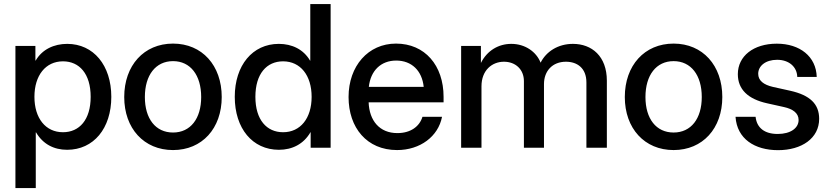

<svg xmlns="http://www.w3.org/2000/svg" viewBox="-20 -748 4200 972"><path d="M58.1 -515.6V204.1H161.1V-77.6H162.6C197.3 -18.6 252.4 10.3 319.8 10.3C454.1 10.3 543.5 -98.1 543.5 -257.8C543.5 -417 453.6 -525.9 320.3 -525.9C253.4 -525.9 193.4 -498 160.6 -441.4H159.2V-515.6ZM298.8 -78.6C210.9 -78.6 154.3 -149.4 154.3 -257.8C154.3 -366.2 210.9 -437.5 298.8 -437.5C381.8 -437.5 439 -374.5 439 -257.8C439 -141.6 381.8 -78.6 298.8 -78.6Z M856 11.7C1003.4 11.7 1102.5 -98.1 1102.5 -256.8C1102.5 -416.5 1003.4 -527.3 856 -527.3C708.5 -527.3 608.9 -416.5 608.9 -256.8C608.9 -98.1 708.5 11.7 856 11.7ZM856 -77.1C767.6 -77.1 713.4 -147 713.4 -256.8C713.4 -367.7 768.1 -438.5 856 -438.5C943.8 -438.5 998.5 -367.7 998.5 -256.8C998.5 -147.5 944.3 -77.1 856 -77.1Z M1392.1 10.3C1459.5 10.3 1517.1 -18.6 1551.8 -78.6H1552.7V0H1653.8V-727.5H1550.8V-440.9H1549.8C1516.6 -498 1458.5 -525.9 1391.6 -525.9C1258.3 -525.9 1168.5 -417 1168.5 -257.8C1168.5 -98.1 1257.8 10.3 1392.1 10.3ZM1413.1 -78.6C1330.1 -78.6 1272.9 -141.6 1272.9 -257.8C1272.9 -374.5 1330.1 -437.5 1413.1 -437.5C1501 -437.5 1557.6 -366.2 1557.6 -257.8C1557.6 -149.4 1501 -78.6 1413.1 -78.6Z M1990.2 11.7C2106.9 11.7 2198.7 -57.1 2217.8 -156.7H2118.7C2104 -107.9 2059.1 -74.2 1991.7 -74.2C1901.4 -74.2 1849.6 -137.2 1846.2 -230H2225.6V-257.8C2225.6 -417 2130.9 -527.3 1984.9 -527.3C1844.2 -527.3 1744.6 -414.1 1744.6 -256.8C1744.6 -101.1 1837.4 11.7 1990.2 11.7ZM2125 -308.1H1847.2C1856 -390.1 1908.2 -441.4 1985.8 -441.4C2064 -441.4 2116.7 -390.1 2125 -308.1Z M2314.5 -515.6V0H2417.5V-311C2417.5 -392.6 2471.2 -435.5 2531.2 -435.5C2589.8 -435.5 2632.3 -396.5 2632.3 -337.4V0H2733.9V-322.3C2733.9 -388.2 2776.4 -435.5 2845.2 -435.5C2900.9 -435.5 2948.7 -404.3 2948.7 -330.6V0H3052.2V-339.4C3052.2 -463.4 2976.1 -525.9 2880.4 -525.9C2804.2 -525.9 2744.6 -486.3 2716.8 -430.7C2695.3 -485.8 2638.7 -525.9 2568.4 -525.9C2504.4 -525.9 2446.3 -492.7 2414.6 -429.2V-515.6Z M3390.1 11.7C3537.6 11.7 3636.7 -98.1 3636.7 -256.8C3636.7 -416.5 3537.6 -527.3 3390.1 -527.3C3242.7 -527.3 3143.1 -416.5 3143.1 -256.8C3143.1 -98.1 3242.7 11.7 3390.1 11.7ZM3390.1 -77.1C3301.8 -77.1 3247.6 -147 3247.6 -256.8C3247.6 -367.7 3302.2 -438.5 3390.1 -438.5C3478 -438.5 3532.7 -367.7 3532.7 -256.8C3532.7 -147.5 3478.5 -77.1 3390.1 -77.1Z M3918.9 12.2C4039.1 12.2 4127 -48.3 4127 -146.5C4127 -221.2 4081.1 -266.1 3980.5 -288.6L3892.6 -308.1C3846.2 -318.8 3818.4 -339.8 3818.4 -374.5C3818.4 -414.1 3855.5 -445.3 3914.1 -445.3C3975.1 -445.3 4015.1 -408.7 4016.1 -358.4H4114.7C4111.8 -462.4 4028.8 -526.9 3912.6 -526.9C3794.4 -526.9 3715.3 -463.9 3715.3 -372.6C3715.3 -295.9 3766.1 -246.6 3863.3 -225.1L3948.7 -206.1C3993.2 -196.3 4022.9 -175.8 4022.9 -140.6C4022.9 -99.6 3982.4 -69.8 3917 -69.8C3850.1 -69.8 3811 -101.1 3805.2 -156.7H3703.6C3710.9 -44.9 3800.8 12.2 3918.9 12.2Z"/></svg>

Font: Inteeer Medium
Style: Regular
Weight: 500
Designer: Rasmus Andersson
Foundry: rsms
Version: Version 4.001;Glyphs 3.4 (3402)